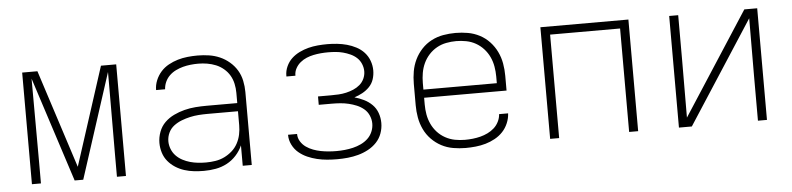

<svg xmlns="http://www.w3.org/2000/svg" viewBox="-38 -706 3676 891"><g transform="rotate(-5 1800.0 -260.0)"><path d="M81 0V-520H152L300 -62L448 -520H519V0H477V-104Q477 -189 477.5 -274Q478 -359 478 -444V-488L320 0H280L122 -488Q122 -392 122.5 -296Q123 -200 123 -104V0Z M882 8Q859 8 836 5.5Q813 3 791 -4Q769 -11 749.5 -23.5Q730 -36 715.5 -53.5Q701 -71 694 -93.5Q687 -116 687 -139Q687 -165 696.5 -190.5Q706 -216 724.5 -234Q743 -252 767 -263.5Q791 -275 816.5 -281.5Q842 -288 868 -290Q894 -292 920 -292H1063V-340Q1063 -361 1058.5 -382Q1054 -403 1043.5 -421Q1033 -439 1016.5 -453Q1000 -467 980.5 -475Q961 -483 940 -486.5Q919 -490 898 -490Q880 -490 862 -488Q844 -486 827 -481.5Q810 -477 793.5 -469Q777 -461 764 -448.5Q751 -436 743.5 -419.5Q736 -403 735 -385H693Q693 -408 702 -430Q711 -452 726.5 -469.5Q742 -487 763 -498.5Q784 -510 806 -516.5Q828 -523 851.5 -525.5Q875 -528 898 -528Q925 -528 951.5 -524Q978 -520 1002 -509.5Q1026 -499 1046.5 -481.5Q1067 -464 1080.5 -441.5Q1094 -419 1099.5 -392.5Q1105 -366 1105 -340V0H1063V-95Q1052 -70 1033 -49Q1014 -28 989.5 -15Q965 -2 937.5 3Q910 8 882 8ZM895 -30Q917 -30 939 -33.5Q961 -37 980.5 -46.5Q1000 -56 1016.5 -70.5Q1033 -85 1043.5 -104.5Q1054 -124 1058.5 -145.5Q1063 -167 1063 -189V-254H921Q900 -254 879.5 -252.5Q859 -251 839 -246.5Q819 -242 799.5 -234.5Q780 -227 763.5 -214.5Q747 -202 738 -183Q729 -164 729 -143Q729 -125 736 -107Q743 -89 756 -75.5Q769 -62 786 -53Q803 -44 821 -39Q839 -34 857.5 -32Q876 -30 895 -30Z M1503 8Q1479 8 1455.5 6Q1432 4 1409 -1.5Q1386 -7 1364.5 -16.5Q1343 -26 1325 -41Q1307 -56 1296 -78Q1285 -100 1285 -123V-125H1327Q1327 -106 1337 -90Q1347 -74 1362 -63.5Q1377 -53 1394.5 -46.5Q1412 -40 1430 -36.5Q1448 -33 1466.5 -31.5Q1485 -30 1503 -30Q1522 -30 1541.5 -32Q1561 -34 1580 -38.5Q1599 -43 1617 -51.5Q1635 -60 1649 -73Q1663 -86 1671 -104.5Q1679 -123 1679 -143Q1679 -162 1671 -180.5Q1663 -199 1648 -211.5Q1633 -224 1615 -231.5Q1597 -239 1578 -243.5Q1559 -248 1539.5 -249.5Q1520 -251 1500 -251H1439V-290H1500Q1518 -290 1535.5 -291Q1553 -292 1570.5 -296Q1588 -300 1604.5 -307Q1621 -314 1634.5 -325.5Q1648 -337 1655.5 -353.5Q1663 -370 1663 -388Q1663 -405 1656 -422Q1649 -439 1636 -451Q1623 -463 1606.5 -470.5Q1590 -478 1573 -482.5Q1556 -487 1538.5 -488.5Q1521 -490 1503 -490Q1486 -490 1469 -488.5Q1452 -487 1435 -483.5Q1418 -480 1402.5 -473.5Q1387 -467 1373.5 -456Q1360 -445 1351.5 -429.5Q1343 -414 1343 -397V-395H1301V-399Q1301 -421 1310.5 -442Q1320 -463 1336 -478Q1352 -493 1372.5 -503Q1393 -513 1414.5 -518.5Q1436 -524 1458.5 -526Q1481 -528 1503 -528Q1526 -528 1549 -525.5Q1572 -523 1594 -517Q1616 -511 1637 -500Q1658 -489 1673.5 -472Q1689 -455 1697 -433Q1705 -411 1705 -388Q1705 -367 1698.5 -347Q1692 -327 1677.5 -312Q1663 -297 1644.5 -287Q1626 -277 1607 -271Q1629 -265 1650.5 -254.5Q1672 -244 1688.5 -227.5Q1705 -211 1713 -188.5Q1721 -166 1721 -142Q1721 -117 1712.5 -93.5Q1704 -70 1687 -52Q1670 -34 1647.5 -22Q1625 -10 1601 -3.5Q1577 3 1552.5 5.5Q1528 8 1503 8Z M2101 8Q2072 8 2043 3Q2014 -2 1988.5 -15.5Q1963 -29 1942.5 -50Q1922 -71 1909.5 -97.5Q1897 -124 1892 -152.5Q1887 -181 1887 -210V-310Q1887 -339 1892 -367.5Q1897 -396 1909.5 -422Q1922 -448 1942 -469.5Q1962 -491 1988 -504.5Q2014 -518 2042.5 -523Q2071 -528 2100 -528Q2129 -528 2157.5 -523Q2186 -518 2212 -504.5Q2238 -491 2258 -469.5Q2278 -448 2290.5 -422Q2303 -396 2308 -367.5Q2313 -339 2313 -310V-241H1929V-210Q1929 -186 1933 -163Q1937 -140 1947 -118.5Q1957 -97 1973 -79.5Q1989 -62 2010 -50.5Q2031 -39 2054 -34.5Q2077 -30 2101 -30Q2119 -30 2137.5 -32Q2156 -34 2173.5 -38.5Q2191 -43 2207.5 -51Q2224 -59 2237.5 -71Q2251 -83 2259.5 -100Q2268 -117 2269 -135H2311Q2310 -112 2300.5 -89.5Q2291 -67 2275 -50Q2259 -33 2238 -21.5Q2217 -10 2194.5 -3.5Q2172 3 2148 5.5Q2124 8 2101 8ZM2271 -279V-310Q2271 -333 2267 -356.5Q2263 -380 2253 -401.5Q2243 -423 2227 -440.5Q2211 -458 2190.5 -469.5Q2170 -481 2146.5 -485.5Q2123 -490 2100 -490Q2077 -490 2053.5 -485.5Q2030 -481 2009.5 -469.5Q1989 -458 1973 -440.5Q1957 -423 1947 -401.5Q1937 -380 1933 -356.5Q1929 -333 1929 -310V-279Z M2495 0V-520H2905V0H2863V-482H2537V0Z M3095 0V-520H3137V-312Q3137 -245 3136.5 -177.5Q3136 -110 3136 -43L3445 -520H3505V0H3463V-208Q3463 -275 3463.5 -342.5Q3464 -410 3464 -477L3155 0Z"/></g></svg>

Font: Iosevka Extralight Extended
Style: Regular
Weight: 200
Width: 7
Monospace: yes
Designer: Belleve Invis
Foundry: Belleve Invis
Version: Version 32.5.0; ttfautohint (v1.8.4)